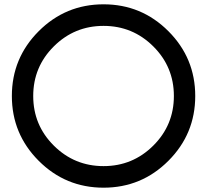

<svg xmlns="http://www.w3.org/2000/svg" viewBox="-20 -850 960 890"><path d="M159.5 -705.5Q284 -830 460 -830Q636 -830 760.5 -705.5Q885 -581 885 -405Q885 -229 760.5 -104.5Q636 20 460 20Q284 20 159.5 -104.5Q35 -229 35 -405Q35 -581 159.5 -705.5ZM690.5 -635Q595 -730 460 -730Q325 -730 229.5 -635Q134 -540 134 -405Q134 -270 229.5 -175Q325 -80 460 -80Q595 -80 690.5 -175Q786 -270 786 -405Q786 -540 690.5 -635Z"/></svg>

Font: Serreria Sobria
Style: Medium
Weight: 500
Version: Version 001.000